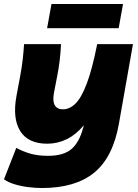

<svg xmlns="http://www.w3.org/2000/svg" viewBox="-41 -736 695 966"><path d="M170 210Q138 210 101.5 205.5Q65 201 32 191Q-1 181 -21 166L41 8Q76 27 113.5 37.5Q151 48 200 48Q279 48 318.5 14Q358 -20 377 -92L381 -106Q342 -59 295.5 -36Q249 -13 197 -13Q100 -13 60.5 -77Q21 -141 42 -254L60 -350Q69 -398 73.5 -438.5Q78 -479 80 -514H266Q264 -469 258.5 -425.5Q253 -382 245 -344L230 -266Q223 -226 235 -206Q247 -186 275 -186Q310 -186 339.5 -215.5Q369 -245 396 -316.5Q423 -388 448 -514H628L557 -112Q527 56 432.5 133Q338 210 170 210ZM218 -716H578L556 -594H196Z"/></svg>

Font: Livvic Black
Style: Italic
Weight: 900
Italic angle: -10°
Designer: Jacques Le Bailly, Baron von Fonthausen
Version: Version 1.001; ttfautohint (v1.8.2)